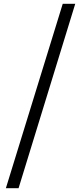

<svg xmlns="http://www.w3.org/2000/svg" viewBox="-20 -814 432 1013"><path d="M11 179 311 -794H377L78 179Z"/></svg>

Font: Noto Sans KR Thin
Style: Regular
Weight: 400
Version: Version 2.004-H2;hotconv 1.0.118;makeotfexe 2.5.65603